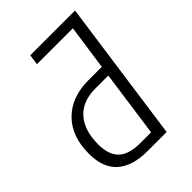

<svg xmlns="http://www.w3.org/2000/svg" viewBox="-202 -779 873 873"><g transform="rotate(-45 235.0 -342.5)"><path d="M346 0H222Q127 0 76.5 -44.5Q26 -89 26 -180Q26 -292 89.5 -355Q153 -418 261 -418H347L378 -635H147L154 -685H442ZM295 -49 340 -369H256Q174 -369 130 -319.5Q86 -270 86 -180Q86 -113 119.5 -81Q153 -49 225 -49Z"/></g></svg>

Font: Fira Sans Extra Condensed Light
Style: Italic
Weight: 300
Width: 3
Italic angle: -8°
Designer: Carrois Corporate & Edenspiekermann AG
Foundry: Carrois Corporate GbR & Edenspiekermann AG
Version: Version 4.203